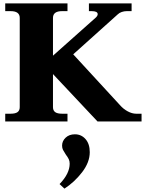

<svg xmlns="http://www.w3.org/2000/svg" viewBox="-20 -720 865 1138"><path d="M819 -46V0H558L294 -281V-85Q294 -65 307 -55.5Q320 -46 348 -46H380V0H11V-46H43Q71 -46 84 -55.5Q97 -65 97 -85V-614Q97 -654 43 -654H11V-700H380V-654H348Q294 -654 294 -614V-390L549 -617Q559 -627 559 -636Q559 -654 523 -654H507V-700H760V-654H731Q716 -654 701.5 -649Q687 -644 678 -635L414 -398L691 -97Q711 -74 737 -60Q763 -46 787 -46ZM512 182Q512 242 466.5 301Q421 360 362 398L333 371Q393 309 393 250Q393 235 387.5 223.5Q382 212 370 196Q359 179 353.5 168.5Q348 158 348 143Q348 116 369 96Q390 76 424 76Q462 76 487 104.5Q512 133 512 182Z"/></svg>

Font: Taviraj ExtraBold
Style: Regular
Weight: 800
Designer: Katatrad Team
Foundry: CadsonDemak
Version: Version 1.001